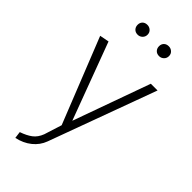

<svg xmlns="http://www.w3.org/2000/svg" viewBox="-286 -740 1008 1008"><g transform="rotate(45 218.0 -236.0)"><path d="M304 -618Q287 -618 277 -628.5Q267 -639 267 -655Q267 -671 277 -681Q287 -691 304 -691Q319 -691 330 -681Q341 -671 341 -655Q341 -639 330 -628.5Q319 -618 304 -618ZM145 -618Q128 -618 118 -628.5Q108 -639 108 -655Q108 -671 118 -681Q128 -691 145 -691Q160 -691 171 -681Q182 -671 182 -655Q182 -639 171 -628.5Q160 -618 145 -618ZM199 0 10 -475 62 -485 222 -56 376 -485H426L207 112Q192 153 157 181Q122 209 74 219L69 181Q107 168 131 150Q155 132 168 98Z"/></g></svg>

Font: Palanquin Thin
Style: Regular
Weight: 250
Designer: Pria Ravichandran
Version: Version 1.001